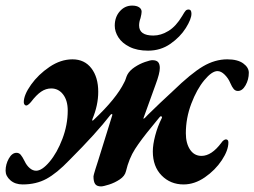

<svg xmlns="http://www.w3.org/2000/svg" viewBox="-41 -645 909 686"><path d="M293 -15Q293 -18 300 -41L309 -69L360 -233Q361 -237 359 -237.5Q357 -238 354 -235Q304 -170 207 -73Q162 -26 125 -6Q88 14 40 14Q13 14 -4 -1Q-21 -16 -21 -35Q-21 -58 -9.5 -78.5Q2 -99 18 -99Q27 -99 33 -92Q39 -85 47 -69Q54 -54 65 -44.5Q76 -35 88 -35Q109 -35 136 -67Q163 -99 182 -149Q201 -199 201 -250Q201 -286 184.5 -307.5Q168 -329 142 -329Q123 -329 106 -317.5Q89 -306 70 -281Q66 -276 61 -272Q56 -268 53 -268Q49 -268 46.5 -271.5Q44 -275 44 -280Q44 -306 70 -342.5Q96 -379 136 -406Q176 -433 218 -433Q261 -433 285.5 -401Q310 -369 310 -317Q310 -269 289 -219Q288 -215 289 -214Q290 -213 293 -216Q375 -293 403 -351Q406 -356 408.5 -364Q411 -372 414 -378Q422 -393 440 -405Q458 -417 477 -423.5Q496 -430 503 -430Q518 -430 524 -423Q530 -416 530 -402Q530 -383 515 -343L472 -224Q469 -219 476 -223Q486 -234 503 -250Q520 -266 531 -277Q576 -319 576 -319Q642 -383 684.5 -408Q727 -433 771 -433Q808 -433 828 -418.5Q848 -404 848 -385Q848 -361 836.5 -340.5Q825 -320 809 -320Q800 -320 794 -327Q788 -334 782 -348Q775 -365 762 -378Q749 -391 736 -391Q716 -391 689 -358.5Q662 -326 642.5 -274.5Q623 -223 623 -169Q623 -133 638 -110.5Q653 -88 679 -88Q715 -88 750 -135Q754 -141 758.5 -144Q763 -147 766 -147Q775 -147 775 -136Q775 -108 751.5 -72.5Q728 -37 691 -11.5Q654 14 615 14Q568 14 536.5 -18Q505 -50 505 -104Q505 -128 513.5 -160.5Q522 -193 537 -223Q539 -227 536 -229Q533 -231 530 -227Q532 -230 502 -193Q463 -146 441.5 -112.5Q420 -79 409 -33Q405 -16 387 -4Q369 8 348.5 14.5Q328 21 320 21Q305 21 299 12.5Q293 4 293 -15ZM369 -553Q369 -584 387 -604.5Q405 -625 431 -625Q447 -625 456 -619Q465 -613 465 -603Q465 -596 461 -580Q456 -567 456 -554Q456 -518 507 -518Q534 -518 561 -534.5Q588 -551 610 -588Q618 -602 622 -606.5Q626 -611 633 -611Q643 -611 643 -596Q643 -577 623 -545Q603 -513 568 -488.5Q533 -464 488 -464Q449 -464 422 -477.5Q395 -491 382 -511.5Q369 -532 369 -553Z"/></svg>

Font: EB Garamond
Style: Bold Italic
Weight: 700
Italic angle: -17.2°
Designer: Georg Duffner and Octavio Pardo
Foundry: Georg Duffner
Version: Version 1.000